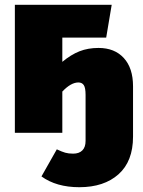

<svg xmlns="http://www.w3.org/2000/svg" viewBox="-20 -554 595 801"><path d="M535 -194V16Q535 119 474.5 173Q414 227 311 227Q215 227 153 182L217 69Q238 79 252 83Q266 87 285 87Q310 87 323.5 73.5Q337 60 337 34V-158Q337 -188 329.5 -199Q322 -210 307 -210Q276 -210 240 -172V0H42V-534H446L423 -397H240V-296Q276 -326 311.5 -340Q347 -354 391 -354Q458 -354 496.5 -312Q535 -270 535 -194Z"/></svg>

Font: FiraGO Heavy
Style: Regular
Weight: 900
Designer: bBox Type
Foundry: bBox Type GmbH
Version: Version 1.001